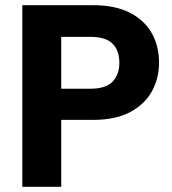

<svg xmlns="http://www.w3.org/2000/svg" viewBox="-20 -720 663 740"><path d="M66 0V-700H339Q424 -700 480.5 -671Q537 -642 565 -592Q593 -542 593 -478Q593 -420 566.5 -370Q540 -320 483.5 -289Q427 -258 339 -258H216V0ZM216 -378H328Q388 -378 414 -405.5Q440 -433 440 -478Q440 -525 414 -551.5Q388 -578 328 -578H216Z"/></svg>

Font: DM Sans 18pt Black
Style: Regular
Weight: 900
Designer: Colophon Foundry, Jonny Pinhorn
Foundry: Colophon Foundry
Version: Version 4.004;gftools[0.9.30]